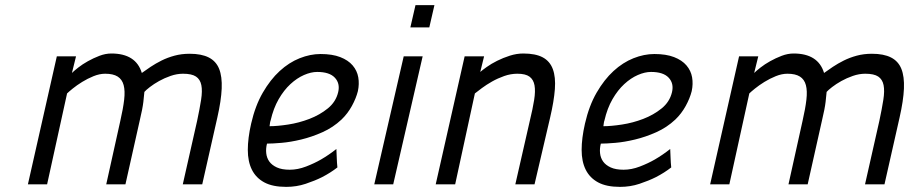

<svg xmlns="http://www.w3.org/2000/svg" viewBox="-20 -720 3562 750"><path d="M89 0 202 -500H277L261 -435Q269 -443 285.5 -456Q302 -469 323.5 -481Q345 -493 368.5 -502Q392 -511 415 -511Q511 -511 534 -435Q549 -446 568.5 -459Q588 -472 611 -483.5Q634 -495 661.5 -502.5Q689 -510 721 -510Q767 -510 795.5 -495.5Q824 -481 836 -451Q848 -421 846 -374Q844 -327 829 -261L770 0H694L750 -248Q760 -295 765.5 -330Q771 -365 766.5 -387.5Q762 -410 745.5 -421Q729 -432 695 -432Q671 -432 646.5 -423.5Q622 -415 601.5 -403.5Q581 -392 565.5 -380Q550 -368 544 -361Q543 -348 540 -322Q537 -296 526 -250L470 0H395L450 -248Q461 -296 465 -330.5Q469 -365 463 -387.5Q457 -410 439.5 -421Q422 -432 391 -432Q369 -432 345.5 -422.5Q322 -413 301 -400Q280 -387 264 -374Q248 -361 242 -355L164 0Z M1112 -57Q1143 -57 1175.5 -69.5Q1208 -82 1234 -97Q1265 -115 1294 -138Q1295 -120 1295.5 -102.5Q1296 -85 1298 -66Q1271 -45 1238 -28Q1210 -14 1174 -2Q1138 10 1098 10Q1045 10 1012.5 -7.5Q980 -25 964 -57Q948 -89 948 -134.5Q948 -180 961 -237Q977 -307 1006.5 -358Q1036 -409 1072.5 -442.5Q1109 -476 1150.5 -492.5Q1192 -509 1232 -509Q1278 -509 1309 -497Q1340 -485 1357.5 -464.5Q1375 -444 1379.5 -418Q1384 -392 1378 -364Q1371 -336 1354.5 -306Q1338 -276 1314 -253Q1281 -222 1239.5 -203.5Q1198 -185 1156.5 -175Q1115 -165 1079.5 -162Q1044 -159 1023 -159Q1018 -140 1020 -121.5Q1022 -103 1032 -89Q1042 -75 1061.5 -66Q1081 -57 1112 -57ZM1033 -227Q1063 -227 1105.5 -233.5Q1148 -240 1188.5 -255.5Q1229 -271 1260.5 -296.5Q1292 -322 1301 -360Q1309 -394 1288 -416.5Q1267 -439 1219 -439Q1195 -439 1167.5 -427Q1140 -415 1114.5 -391.5Q1089 -368 1068.5 -332.5Q1048 -297 1037 -249Q1035 -244 1034.5 -238Q1034 -232 1033 -227Z M1557 -500H1631L1516 0H1442ZM1603 -700H1677L1657 -613H1583Z M1682 0 1795 -500H1871L1856 -439Q1864 -446 1881.5 -458.5Q1899 -471 1922 -482.5Q1945 -494 1971.5 -502.5Q1998 -511 2024 -511Q2072 -511 2100 -496Q2128 -481 2139.5 -450Q2151 -419 2147.5 -372Q2144 -325 2129 -261L2068 0H1993L2050 -250Q2061 -295 2066.5 -329.5Q2072 -364 2068 -386.5Q2064 -409 2048.5 -420.5Q2033 -432 2001 -432Q1975 -432 1949.5 -423Q1924 -414 1902 -401.5Q1880 -389 1862.5 -376Q1845 -363 1835 -355L1758 0Z M2416 -57Q2447 -57 2479.5 -69.5Q2512 -82 2538 -97Q2569 -115 2598 -138Q2599 -120 2599.5 -102.5Q2600 -85 2602 -66Q2575 -45 2542 -28Q2514 -14 2478 -2Q2442 10 2402 10Q2349 10 2316.5 -7.5Q2284 -25 2268 -57Q2252 -89 2252 -134.5Q2252 -180 2265 -237Q2281 -307 2310.5 -358Q2340 -409 2376.5 -442.5Q2413 -476 2454.5 -492.5Q2496 -509 2536 -509Q2582 -509 2613 -497Q2644 -485 2661.5 -464.5Q2679 -444 2683.5 -418Q2688 -392 2682 -364Q2675 -336 2658.5 -306Q2642 -276 2618 -253Q2585 -222 2543.5 -203.5Q2502 -185 2460.5 -175Q2419 -165 2383.5 -162Q2348 -159 2327 -159Q2322 -140 2324 -121.5Q2326 -103 2336 -89Q2346 -75 2365.5 -66Q2385 -57 2416 -57ZM2337 -227Q2367 -227 2409.5 -233.5Q2452 -240 2492.5 -255.5Q2533 -271 2564.5 -296.5Q2596 -322 2605 -360Q2613 -394 2592 -416.5Q2571 -439 2523 -439Q2499 -439 2471.5 -427Q2444 -415 2418.5 -391.5Q2393 -368 2372.5 -332.5Q2352 -297 2341 -249Q2339 -244 2338.5 -238Q2338 -232 2337 -227Z M2754 0 2867 -500H2942L2926 -435Q2934 -443 2950.5 -456Q2967 -469 2988.5 -481Q3010 -493 3033.5 -502Q3057 -511 3080 -511Q3176 -511 3199 -435Q3214 -446 3233.5 -459Q3253 -472 3276 -483.5Q3299 -495 3326.5 -502.5Q3354 -510 3386 -510Q3432 -510 3460.5 -495.5Q3489 -481 3501 -451Q3513 -421 3511 -374Q3509 -327 3494 -261L3435 0H3359L3415 -248Q3425 -295 3430.5 -330Q3436 -365 3431.5 -387.5Q3427 -410 3410.5 -421Q3394 -432 3360 -432Q3336 -432 3311.5 -423.5Q3287 -415 3266.5 -403.5Q3246 -392 3230.5 -380Q3215 -368 3209 -361Q3208 -348 3205 -322Q3202 -296 3191 -250L3135 0H3060L3115 -248Q3126 -296 3130 -330.5Q3134 -365 3128 -387.5Q3122 -410 3104.5 -421Q3087 -432 3056 -432Q3034 -432 3010.5 -422.5Q2987 -413 2966 -400Q2945 -387 2929 -374Q2913 -361 2907 -355L2829 0Z"/></svg>

Font: Panefresco 400wt
Style: Italic
Weight: 400
Foundry: Campivisivi & Chank Co
Version: Version 1.001